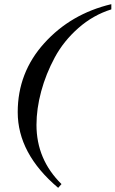

<svg xmlns="http://www.w3.org/2000/svg" viewBox="-20 -735 554 921"><path d="M514 -715V-690Q427 -663 356 -600.5Q285 -538 242.5 -459Q200 -380 177.5 -296.5Q155 -213 155 -136Q155 30 275 148L259 166Q65 2 65 -197Q65 -387 192.5 -528Q320 -669 514 -715Z"/></svg>

Font: Justus
Style: Italic
Weight: 400
Italic angle: -12°
Version: Version 001.001